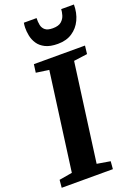

<svg xmlns="http://www.w3.org/2000/svg" viewBox="-188 -1065 803 1135"><g transform="rotate(-20 213.0 -497.0)"><path d="M-6.5 0 -2 -48.5 80 -62.5 163 -680 82 -691.5 89 -743H410.5L404.5 -691.5L319 -680L236 -62.5L319.5 -48.5L315.5 0ZM264.5 -807Q216 -807 186 -822Q156 -837 140.2 -860.8Q124.5 -884.5 119 -911.5Q113.5 -938.5 114 -963Q114.5 -971 115 -978.8Q115.5 -986.5 117 -993.5H197Q196 -969.5 200.2 -949.2Q204.5 -929 219.8 -916.5Q235 -904 267.5 -904Q304 -904 321.8 -919.8Q339.5 -935.5 345.5 -956.5Q351.5 -977.5 352 -993.5H432Q432 -940.5 412.2 -898.5Q392.5 -856.5 355.2 -831.8Q318 -807 264.5 -807Z"/></g></svg>

Font: Merriweather ExtraBold
Style: Italic
Weight: 800
Italic angle: -7.8°
Version: Version 2.101